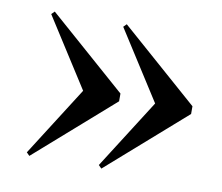

<svg xmlns="http://www.w3.org/2000/svg" viewBox="-56 -535 649 562"><g transform="rotate(10 268.0 -254.5)"><path d="M295 -266V-243L64 -40L55 -49L186 -255L55 -460L64 -469ZM509 -266V-243L278 -40L269 -49L400 -255L269 -460L278 -469Z"/></g></svg>

Font: DeepMind Serif Display
Style: Regular
Weight: 800
Designer: Frank Grießhammer / Modifications: Colophon Foundry
Foundry: Colophon Foundry
Version: Version 5.002